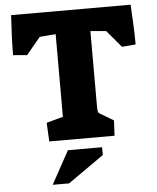

<svg xmlns="http://www.w3.org/2000/svg" viewBox="-60 -724 818 1002"><g transform="rotate(-5 349.5 -223.5)"><path d="M172 -98 259 -122V-555L175 -548L101 -459L28 -465Q28 -548 36 -674H662Q670 -548 670 -465L598 -459L523 -548L441 -555V-162Q441 -138 444 -131Q447 -124 461 -117L523 -80L519 0H177ZM270 54H449V95L261 227H175Z"/></g></svg>

Font: Suez One
Style: Regular
Weight: 400
Designer: Michal Sahar
Foundry: Hagilda
Version: Version 1.001